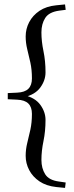

<svg xmlns="http://www.w3.org/2000/svg" viewBox="-20 -738 344 890"><path d="M16 -278V-306.5L59 -308.5Q95 -310 111.5 -326.5Q128 -343 128 -374.5Q128 -415 120.8 -447.8Q113.5 -480.5 106.2 -510Q99 -539.5 99 -569Q99 -604 115.2 -635.2Q131.5 -666.5 163 -687.8Q194.5 -709 241 -713.5L281.5 -717.5L284.5 -692.5L253.5 -688.5Q207 -682 189.5 -654.5Q172 -627 172 -588Q172 -546.5 181.5 -501Q191 -455.5 191 -402.5Q191 -365.5 167 -332.5Q143 -299.5 92 -287.5V-297Q143 -285 167 -252Q191 -219 191 -182Q191 -129.5 181.5 -83.8Q172 -38 172 3.5Q172 42 189.5 69.8Q207 97.5 253.5 103.5L284.5 108L281.5 133L241 129Q194.5 124 163 102.8Q131.5 81.5 115.2 50.2Q99 19 99 -15.5Q99 -45.5 106.2 -74.8Q113.5 -104 120.8 -137Q128 -170 128 -210Q128 -241.5 111.5 -258Q95 -274.5 59 -276Z"/></svg>

Font: Newsreader 36pt
Style: Regular
Weight: 400
Designer: Hugues Gentile
Foundry: Production Type
Version: Version 1.003